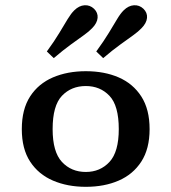

<svg xmlns="http://www.w3.org/2000/svg" viewBox="-20 -699 652 730"><path d="M306.3 11.3Q236.5 11.3 181.4 -12.4Q126.3 -36 94.6 -84.5Q62.9 -132.9 62.9 -208.1Q62.9 -283.4 94.4 -332.2Q126 -381 181.2 -404.7Q236.5 -428.3 306.3 -428.3Q376.9 -428.3 431.3 -404.7Q485.8 -381 517.3 -332.2Q548.8 -283.4 548.8 -208.1Q548.8 -133.2 517.3 -84.6Q485.8 -36 431.3 -12.4Q376.9 11.3 306.3 11.3ZM306.3 -45.2Q360.8 -45.2 396.2 -83.3Q431.6 -121.4 431.6 -208.1Q431.6 -297.4 396.2 -334.7Q360.8 -371.9 306.3 -371.9Q251 -371.9 215.5 -334.7Q180.1 -297.4 180.1 -208.1Q180.1 -121.4 215.5 -83.3Q251 -45.2 306.3 -45.2ZM372.3 -478 346 -503.3Q375.1 -543.2 393.8 -574.1Q412.5 -604.9 425.5 -626.7Q438.5 -648.4 450.3 -659.8Q468.4 -677.6 489.1 -679Q509.8 -680.3 525.3 -665.7Q540.7 -650.7 539 -631.1Q537.2 -611.4 518.4 -592.1Q506.3 -579.2 486.1 -564.7Q465.8 -550.1 437.3 -529.6Q408.7 -509.1 372.3 -478ZM184.4 -478 158.1 -503.3Q187.3 -543.2 205.7 -574.1Q224.2 -604.9 237.4 -626.7Q250.7 -648.4 262.5 -659.8Q280.6 -677.6 301.3 -679Q322 -680.3 337.5 -665.7Q352.8 -650.7 351.1 -631.1Q349.4 -611.4 330.6 -592.1Q318.5 -579.2 298 -564.7Q277.6 -550.1 249.2 -529.6Q220.9 -509.1 184.4 -478Z"/></svg>

Font: Playfair 5pt SemiExpanded Light
Style: Regular
Weight: 300
Width: 6
Designer: Claus Eggers Sørensen
Foundry: Claus Eggers Sørensen
Version: Version 2.203